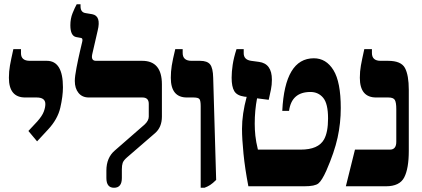

<svg xmlns="http://www.w3.org/2000/svg" viewBox="-20 -879 1992 906"><path d="M155 -212 206 -267Q252 -316 264.5 -370.5Q277 -425 277 -467Q277 -592 201 -592H121Q79 -592 79 -628V-647H43Q32 -598 27 -570Q22 -542 22 -512Q22 -419 99 -419H153Q194 -419 194 -388Q194 -372 186.5 -352Q179 -332 156 -306L114 -261Z M518 7Q555 7 555 -39V-80Q555 -99 559 -110.5Q563 -122 579 -136L712 -251Q744 -279 744 -329V-481Q744 -592 651 -592H433Q409 -592 415 -622L441 -735Q458 -804 415 -812L385 -817Q360 -820 360 -849V-859H342Q333 -843 322.5 -817Q312 -791 312 -760Q312 -709 340 -704L362 -700Q372 -699 368 -682Q366 -674 357.5 -637.5Q349 -601 341 -559.5Q333 -518 333 -497Q333 -462 350.5 -440.5Q368 -419 399 -419H652Q682 -419 682 -389V-329Q682 -310 663 -292L522 -169Q482 -135 482 -74V-39Q482 7 518 7Z M927 7H945Q959 2 971.5 -6Q984 -14 1000 -30L986 -512Q985 -558 971.5 -575Q958 -592 924 -592H884Q842 -592 842 -629V-647H807Q795 -598 790.5 -569.5Q786 -541 786 -512Q786 -419 862 -419H893Q916 -419 921.5 -411Q927 -403 927 -378Z M1520 -74Q1558 -161 1573 -229.5Q1588 -298 1588 -369Q1588 -492 1553.5 -548Q1519 -604 1461 -604Q1324 -604 1312 -356H1344Q1356 -445 1445 -445Q1482 -445 1505 -417.5Q1528 -390 1528 -320Q1528 -255 1509 -221Q1482 -173 1399 -173H1197Q1188 -210 1185 -238.5Q1182 -267 1182 -295Q1182 -358 1193 -415L1248 -408Q1254 -435 1258.5 -456.5Q1263 -478 1263 -503Q1263 -579 1202 -587L1165 -592Q1130 -597 1130 -628V-647H1096Q1083 -607 1078 -573.5Q1073 -540 1073 -512Q1073 -470 1085.5 -449Q1098 -428 1133 -423L1144 -422Q1122 -341 1122 -271Q1122 -224 1129 -153.5Q1136 -83 1152 0H1416Q1466 0 1482.5 -13.5Q1499 -27 1520 -74Z M1612 0H1801Q1866 0 1887.5 -42Q1909 -84 1909 -167V-455Q1909 -524 1891 -558Q1873 -592 1811 -592H1776Q1735 -592 1735 -629V-647H1699Q1688 -598 1683 -570Q1678 -542 1678 -512Q1678 -419 1755 -419H1813Q1836 -419 1843 -407.5Q1850 -396 1850 -364V-210Q1850 -173 1820 -173H1655Z"/></svg>

Font: Noto Serif Hebrew SemiCondensed Extra
Style: Regular
Weight: 800
Width: 4
Designer: Monotype Design Team
Foundry: Monotype Imaging Inc.
Version: Version 1.901